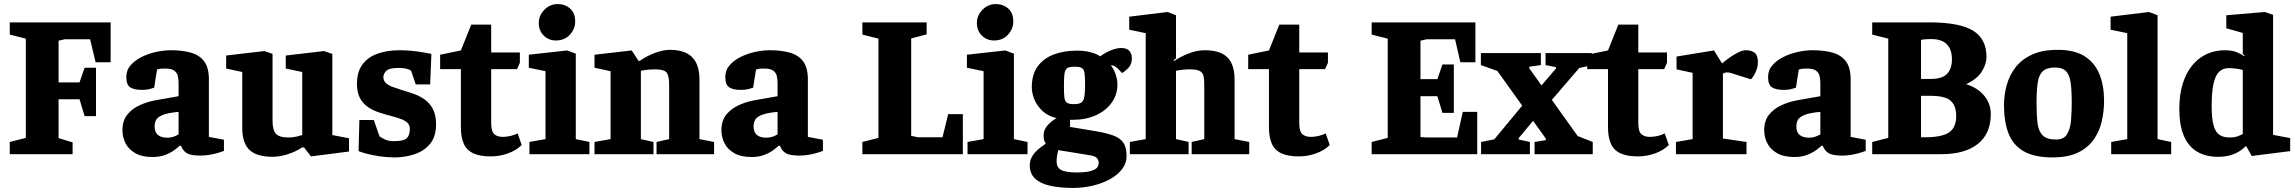

<svg xmlns="http://www.w3.org/2000/svg" viewBox="-20 -758 11286 944"><path d="M28 0V-60L107 -80V-568L28 -588V-648H524V-452H450L423 -565H299L268 -558V-353H371L396 -425H452V-187H396L371 -270H268V-79L337 -58V0Z M730 14Q678 14 645 -5Q612 -24 597 -54Q582 -84 582 -118Q582 -165 606 -194.5Q630 -224 667.5 -241Q705 -258 745 -265L858 -285V-348Q858 -366 854.5 -383Q851 -400 837 -410.5Q823 -421 792 -421Q774 -421 765.5 -419.5Q757 -418 752 -416L738 -327Q736 -326 718.5 -321Q701 -316 678 -316Q640 -316 620.5 -328.5Q601 -341 601 -379Q601 -413 622.5 -437.5Q644 -462 677.5 -478.5Q711 -495 749 -503Q787 -511 820 -511Q877 -511 919 -499Q961 -487 984 -456Q1007 -425 1007 -368V-85L1081 -71V-16Q1078 -15 1060.5 -9Q1043 -3 1017.5 2Q992 7 965 7Q918 7 898.5 -5Q879 -17 870 -41H863Q856 -34 838 -20.5Q820 -7 793 3.5Q766 14 730 14ZM803 -81Q819 -81 832 -85.5Q845 -90 858 -97V-208Q803 -203 778 -192Q753 -181 746.5 -166.5Q740 -152 740 -137Q740 -81 803 -81Z M1321 13Q1242 13 1206.5 -21Q1171 -55 1171 -129V-404L1092 -421V-485L1280 -507L1320 -493V-163Q1320 -120 1336 -101Q1352 -82 1400 -82Q1419 -82 1438 -86.5Q1457 -91 1466 -94V-404L1385 -421V-485L1573 -507L1614 -493V-94L1696 -78V-13L1509 11L1475 -33H1465Q1436 -13 1395.5 0Q1355 13 1321 13Z M1921 16Q1884 16 1847 10.5Q1810 5 1782 -2.5Q1754 -10 1743 -15L1747 -168H1818L1846 -87Q1852 -83 1870 -73.5Q1888 -64 1917 -64Q1964 -64 1979.5 -78Q1995 -92 1995 -124Q1995 -144 1982 -155.5Q1969 -167 1947 -174.5Q1925 -182 1899 -189Q1871 -196 1842.5 -205.5Q1814 -215 1789.5 -231.5Q1765 -248 1750 -275.5Q1735 -303 1735 -346Q1735 -403 1761 -439.5Q1787 -476 1834.5 -493.5Q1882 -511 1946 -511Q1978 -511 2010 -507.5Q2042 -504 2067 -499.5Q2092 -495 2101 -493L2095 -343H2024L2001 -411Q1987 -419 1972 -421.5Q1957 -424 1940 -424Q1893 -424 1879 -409.5Q1865 -395 1865 -379Q1865 -361 1877.5 -349.5Q1890 -338 1911 -330.5Q1932 -323 1957 -315Q1985 -307 2014.5 -296.5Q2044 -286 2068.5 -268.5Q2093 -251 2108.5 -221.5Q2124 -192 2124 -147Q2124 -85 2093.5 -49.5Q2063 -14 2016 1Q1969 16 1921 16Z M2393 11Q2338 11 2305.5 -5Q2273 -21 2259.5 -53Q2246 -85 2246 -132V-418H2144V-489L2246 -510L2297 -637H2395V-500H2536V-449L2522 -418H2395V-154Q2395 -111 2410.5 -98Q2426 -85 2451 -85Q2471 -85 2490 -89.5Q2509 -94 2525 -102L2545 -45Q2519 -19 2478 -4Q2437 11 2393 11Z M2583 0V-60L2662 -74V-408L2580 -425V-489L2769 -510L2811 -494V-74L2878 -60V0ZM2713 -559Q2678 -559 2653.5 -583Q2629 -607 2629 -645Q2629 -682 2656.5 -710Q2684 -738 2722 -738Q2758 -738 2783 -716Q2808 -694 2808 -653Q2808 -616 2782 -587.5Q2756 -559 2713 -559Z M2903 0V-60L2982 -74V-408L2903 -425V-489L3086 -510L3120 -458H3124Q3162 -484 3202 -498.5Q3242 -513 3273 -513Q3347 -513 3383 -477Q3419 -441 3419 -367V-74L3491 -60V0H3208V-60L3270 -74V-341Q3270 -387 3257 -402Q3244 -417 3200 -417Q3187 -417 3172 -416Q3157 -415 3131 -410V-74L3193 -60V0Z M3675 14Q3623 14 3590 -5Q3557 -24 3542 -54Q3527 -84 3527 -118Q3527 -165 3551 -194.5Q3575 -224 3612.5 -241Q3650 -258 3690 -265L3803 -285V-348Q3803 -366 3799.5 -383Q3796 -400 3782 -410.5Q3768 -421 3737 -421Q3719 -421 3710.5 -419.5Q3702 -418 3697 -416L3683 -327Q3681 -326 3663.5 -321Q3646 -316 3623 -316Q3585 -316 3565.5 -328.5Q3546 -341 3546 -379Q3546 -413 3567.5 -437.5Q3589 -462 3622.5 -478.5Q3656 -495 3694 -503Q3732 -511 3765 -511Q3822 -511 3864 -499Q3906 -487 3929 -456Q3952 -425 3952 -368V-85L4026 -71V-16Q4023 -15 4005.5 -9Q3988 -3 3962.5 2Q3937 7 3910 7Q3863 7 3843.5 -5Q3824 -17 3815 -41H3808Q3801 -34 3783 -20.5Q3765 -7 3738 3.5Q3711 14 3675 14ZM3748 -81Q3764 -81 3777 -85.5Q3790 -90 3803 -97V-208Q3748 -203 3723 -192Q3698 -181 3691.5 -166.5Q3685 -152 3685 -137Q3685 -81 3748 -81Z M4220 0V-60L4299 -80V-568L4220 -588V-648H4536V-589L4460 -569V-90L4495 -83H4614L4642 -197H4714V0Z M4737 0V-60L4816 -74V-408L4734 -425V-489L4923 -510L4965 -494V-74L5032 -60V0ZM4867 -559Q4832 -559 4807.5 -583Q4783 -607 4783 -645Q4783 -682 4810.5 -710Q4838 -738 4876 -738Q4912 -738 4937 -716Q4962 -694 4962 -653Q4962 -616 4936 -587.5Q4910 -559 4867 -559Z M5255 166Q5190 166 5142 155Q5094 144 5068.5 119.5Q5043 95 5043 55Q5043 37 5049.5 21.5Q5056 6 5067.5 -7Q5079 -20 5093 -31Q5107 -42 5122 -52Q5115 -61 5113 -71.5Q5111 -82 5111 -92Q5111 -121 5132 -143.5Q5153 -166 5175 -177Q5133 -187 5106 -212Q5079 -237 5066 -268.5Q5053 -300 5053 -329Q5053 -393 5082.5 -432.5Q5112 -472 5162 -490.5Q5212 -509 5274 -509Q5310 -509 5339 -502Q5368 -495 5390 -481Q5401 -490 5418.5 -499.5Q5436 -509 5455.5 -515.5Q5475 -522 5492 -522Q5520 -522 5532.5 -508Q5545 -494 5545 -471Q5545 -441 5526.5 -422.5Q5508 -404 5496 -399L5482 -415Q5473 -424 5463.5 -430.5Q5454 -437 5442 -437Q5459 -413 5466.5 -388.5Q5474 -364 5474 -343Q5474 -293 5446 -253.5Q5418 -214 5368.5 -191.5Q5319 -169 5255 -169H5241V-134L5361 -114Q5416 -105 5450.5 -93Q5485 -81 5502 -58Q5519 -35 5519 8Q5519 45 5496.5 74Q5474 103 5436.5 123.5Q5399 144 5352 155Q5305 166 5255 166ZM5278 90Q5294 90 5318.5 87.5Q5343 85 5362.5 75Q5382 65 5382 43Q5382 28 5372.5 18.5Q5363 9 5337 5L5183 -20Q5180 -9 5177.5 6Q5175 21 5175 37Q5175 64 5196 77Q5217 90 5278 90ZM5259 -246Q5284 -246 5295.5 -253Q5307 -260 5311 -281Q5315 -302 5315 -343Q5315 -378 5312.5 -397Q5310 -416 5300 -423Q5290 -430 5265 -430Q5241 -430 5229.5 -424.5Q5218 -419 5214.5 -399.5Q5211 -380 5211 -337Q5211 -300 5213 -280.5Q5215 -261 5225 -253.5Q5235 -246 5259 -246Z M5535 0V-60L5613 -74V-595L5532 -612V-676L5721 -699L5762 -683V-470L5750 -463L5753 -458Q5762 -465 5785 -477.5Q5808 -490 5839.5 -500.5Q5871 -511 5905 -511Q5952 -511 5984.5 -496.5Q6017 -482 6033.5 -450Q6050 -418 6050 -367V-74L6122 -60V0H5839V-60L5901 -74V-339Q5901 -364 5898 -381.5Q5895 -399 5880.5 -408Q5866 -417 5831 -417Q5814 -417 5794.5 -415Q5775 -413 5762 -410V-74L5824 -60V0Z M6366 11Q6311 11 6278.5 -5Q6246 -21 6232.5 -53Q6219 -85 6219 -132V-418H6117V-489L6219 -510L6270 -637H6368V-500H6509V-449L6495 -418H6368V-154Q6368 -111 6383.5 -98Q6399 -85 6424 -85Q6444 -85 6463 -89.5Q6482 -94 6498 -102L6518 -45Q6492 -19 6451 -4Q6410 11 6366 11Z M6724 0V-60L6803 -80V-568L6724 -588V-648H7234V-452H7160L7134 -565H6995L6964 -558V-369H7047L7072 -441H7128V-203H7072L7047 -285H6964V-84Q6978 -83 6988 -82.5Q6998 -82 7012 -82H7144L7172 -208H7243V0Z M7525 0V-60L7580 -69V-77L7342 -409L7261 -438V-497H7556V-438L7499 -430V-422L7737 -89L7811 -60V0ZM7262 0V-60L7327 -73L7472 -248L7525 -173L7447 -79V-72L7502 -60V0ZM7603 -259 7554 -332 7630 -421V-428L7579 -438V-497H7806V-437L7745 -424Z M8033 11Q7978 11 7945.5 -5Q7913 -21 7899.5 -53Q7886 -85 7886 -132V-418H7784V-489L7886 -510L7937 -637H8035V-500H8176V-449L8162 -418H8035V-154Q8035 -111 8050.5 -98Q8066 -85 8091 -85Q8111 -85 8130 -89.5Q8149 -94 8165 -102L8185 -45Q8159 -19 8118 -4Q8077 11 8033 11Z M8220 0V-60L8302 -74V-400L8223 -417V-480L8407 -510L8447 -446Q8463 -460 8484 -475Q8505 -490 8526.5 -500.5Q8548 -511 8564 -511Q8591 -511 8607 -498.5Q8623 -486 8623 -451Q8623 -431 8613.5 -407.5Q8604 -384 8589 -368L8506 -394Q8495 -398 8486.5 -400Q8478 -402 8472 -402Q8465 -402 8460.5 -400Q8456 -398 8451 -396V-77L8567 -60V0Z M8802 14Q8750 14 8717 -5Q8684 -24 8669 -54Q8654 -84 8654 -118Q8654 -165 8678 -194.5Q8702 -224 8739.5 -241Q8777 -258 8817 -265L8930 -285V-348Q8930 -366 8926.5 -383Q8923 -400 8909 -410.5Q8895 -421 8864 -421Q8846 -421 8837.5 -419.5Q8829 -418 8824 -416L8810 -327Q8808 -326 8790.5 -321Q8773 -316 8750 -316Q8712 -316 8692.5 -328.5Q8673 -341 8673 -379Q8673 -413 8694.5 -437.5Q8716 -462 8749.5 -478.5Q8783 -495 8821 -503Q8859 -511 8892 -511Q8949 -511 8991 -499Q9033 -487 9056 -456Q9079 -425 9079 -368V-85L9153 -71V-16Q9150 -15 9132.5 -9Q9115 -3 9089.5 2Q9064 7 9037 7Q8990 7 8970.5 -5Q8951 -17 8942 -41H8935Q8928 -34 8910 -20.5Q8892 -7 8865 3.5Q8838 14 8802 14ZM8875 -81Q8891 -81 8904 -85.5Q8917 -90 8930 -97V-208Q8875 -203 8850 -192Q8825 -181 8818.5 -166.5Q8812 -152 8812 -137Q8812 -81 8875 -81Z M9185 0V-60L9264 -80V-568L9185 -588V-648H9466Q9614 -648 9680.5 -607.5Q9747 -567 9747 -477Q9747 -445 9725 -408Q9703 -371 9647 -344Q9686 -332 9713 -310Q9740 -288 9754 -259.5Q9768 -231 9768 -197Q9768 -101 9704.5 -50.5Q9641 0 9526 0ZM9443 -83Q9528 -83 9563 -107Q9598 -131 9598 -188Q9598 -238 9571 -262.5Q9544 -287 9470 -287H9425V-83Q9430 -83 9434.5 -83Q9439 -83 9443 -83ZM9425 -370H9474Q9530 -370 9553.5 -395.5Q9577 -421 9577 -466Q9577 -566 9474 -566Q9461 -566 9447 -565Q9433 -564 9425 -562Z M10072 16Q9982 16 9929.5 -14.5Q9877 -45 9855 -102.5Q9833 -160 9833 -240Q9833 -291 9846.5 -340Q9860 -389 9890.5 -428Q9921 -467 9972 -490Q10023 -513 10097 -513Q10180 -513 10230 -481Q10280 -449 10302.5 -392.5Q10325 -336 10325 -263Q10325 -211 10313.5 -161Q10302 -111 10273.5 -71Q10245 -31 10196 -7.5Q10147 16 10072 16ZM10088 -72Q10127 -72 10143 -98Q10159 -124 10162.5 -165.5Q10166 -207 10166 -252Q10166 -315 10160.5 -353Q10155 -391 10137.5 -408.5Q10120 -426 10084 -426Q10044 -426 10024.5 -408.5Q10005 -391 9999 -353Q9993 -315 9993 -252Q9993 -192 9998 -152Q10003 -112 10023.5 -92Q10044 -72 10088 -72Z M10360 0V-60L10439 -74V-595L10357 -612V-676L10546 -699L10588 -683V-74L10655 -60V0Z M10885 13Q10826 13 10783 -12Q10740 -37 10717.5 -89.5Q10695 -142 10695 -222Q10695 -295 10712.5 -349Q10730 -403 10760.5 -439Q10791 -475 10831.5 -493Q10872 -511 10918 -511Q10952 -511 10975.5 -502Q10999 -493 11013 -482L11016 -485L11007 -492V-596L10926 -619V-683L11116 -699L11156 -685V-95L11240 -79V-15L11051 9L11024 -39H11021Q11010 -27 10991.5 -15Q10973 -3 10947 5Q10921 13 10885 13ZM10942 -82Q10964 -82 10979 -87Q10994 -92 11007 -99V-414Q10992 -418 10974.5 -420.5Q10957 -423 10937 -423Q10909 -423 10890.5 -405Q10872 -387 10863 -346Q10854 -305 10854 -236Q10854 -173 10864 -139.5Q10874 -106 10894 -94Q10914 -82 10942 -82Z"/></svg>

Font: Faustina Light ExtraBold
Style: Regular
Weight: 800
Version: Version 1.200